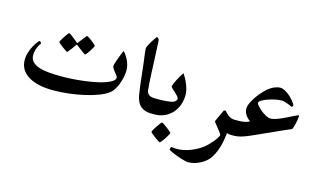

<svg xmlns="http://www.w3.org/2000/svg" viewBox="-86 -738 2041 1233"><g transform="rotate(15 934.0 -121.5)"><path d="M690.9 -227.5Q690.9 -208.5 686.5 -185.3Q682.1 -162.1 674.1 -139.4Q666 -116.7 654.3 -97.2Q642.6 -77.6 627.9 -65.9Q604.5 -47.4 564 -31.7Q523.4 -16.1 474.4 -4.9Q425.3 6.3 371.6 12.7Q317.9 19 267.6 19Q214.8 19 173.1 9.5Q131.3 0 102.3 -18.1Q73.2 -36.1 57.6 -62.5Q42 -88.9 42 -122.1Q42 -150.4 50.8 -176.3Q59.6 -202.1 70.6 -221.7Q81.5 -241.2 91.1 -252.9Q100.6 -264.6 102.1 -264.6Q104.5 -264.6 110.1 -260.7Q115.7 -256.8 115.7 -252V-251.5Q115.7 -251 115.2 -250.5Q113.8 -248 108.9 -241Q104 -233.9 99.1 -222.9Q94.2 -211.9 90.3 -197.8Q86.4 -183.6 86.4 -167.5Q86.4 -139.6 103 -122.8Q119.6 -106 148.2 -96.7Q176.8 -87.4 215.1 -84.2Q253.4 -81.1 296.4 -81.1Q330.6 -81.1 369.4 -83.5Q408.2 -85.9 446.8 -90.8Q485.4 -95.7 520.5 -102.8Q555.7 -109.9 582.8 -119.4Q609.9 -128.9 626 -140.1Q642.1 -151.4 642.1 -165Q642.1 -170.4 635.7 -178.7Q629.4 -187 622.1 -196.5Q614.7 -206.1 608.4 -215.6Q602.1 -225.1 602.1 -232.9Q602.1 -236.3 604.5 -245.1Q606.9 -253.9 610.8 -265.4Q614.7 -276.9 619.4 -289.6Q624 -302.2 628.4 -313.2Q632.8 -324.2 636 -332.3Q639.2 -340.3 640.6 -342.8Q649.4 -334 658.4 -321Q667.5 -308.1 674.8 -292.7Q682.1 -277.3 686.5 -260.5Q690.9 -243.7 690.9 -227.5ZM390.1 -374.5Q393.1 -374.5 403.3 -367.7Q413.6 -360.8 424.8 -352.3Q436 -343.8 444.8 -335.7Q453.6 -327.6 453.6 -325.7Q453.6 -323.7 450.7 -317.9Q447.8 -312 443.1 -304.2Q438.5 -296.4 432.9 -287.8Q427.2 -279.3 422.1 -272.2Q417 -265.1 412.8 -260.5Q408.7 -255.9 407.2 -255.9Q405.3 -255.9 395.8 -262.7Q386.2 -269.5 375 -277.8L345.7 -300.3Q342.8 -303.2 339.4 -303.2Q337.9 -303.2 335.4 -298.8Q324.2 -283.2 315.4 -270.5Q307.6 -259.8 300.3 -251.2Q293 -242.7 290.5 -242.7Q289.6 -242.7 284.4 -245.8Q279.3 -249 272 -254.2Q264.6 -259.3 256.8 -265.1Q249 -271 242.2 -276.4Q235.4 -281.7 231 -285.9Q226.6 -290 226.6 -291.5Q226.6 -293.5 229.7 -299.3Q232.9 -305.2 237.8 -313.2Q242.7 -321.3 248.3 -330.1Q253.9 -338.9 259.3 -345.9Q264.6 -353 268.6 -357.9Q272.5 -362.8 273.4 -362.8Q276.9 -362.8 286.6 -355.7Q296.4 -348.6 307.1 -340.3Q319.8 -330.6 334 -318.4Q336.9 -314.9 339.4 -314.9Q340.8 -314.9 342 -315.9Q343.3 -316.9 345.7 -320.3Q356.9 -335 366.2 -347.2Q374 -357.4 381.1 -366Q388.2 -374.5 390.1 -374.5Z M916 0Q872.6 0 845.5 -22.5Q818.4 -44.9 809.6 -97.2Q803.7 -132.3 798.1 -182.4Q792.5 -232.4 785.6 -293Q783.2 -314.9 781 -330.3Q778.8 -345.7 777.3 -357.4Q775.9 -369.1 774.9 -377.9Q773.9 -386.7 773.9 -395Q773.9 -402.3 781.2 -417Q788.6 -431.6 797.9 -446.5Q807.1 -461.4 815.4 -472.7Q823.7 -483.9 825.7 -483.9Q830.1 -483.9 835.2 -477.5Q840.3 -471.2 840.8 -461.4Q844.2 -392.1 846.4 -340.6Q848.6 -289.1 850.3 -250.7Q852.1 -212.4 853.8 -185.3Q855.5 -158.2 857.9 -138.2Q859.4 -127 864.5 -119.6Q869.6 -112.3 877.2 -107.9Q884.8 -103.5 894.8 -101.8Q904.8 -100.1 916 -100.1H933.1Q944.3 -100.1 950.9 -90.6Q957.5 -81.1 957.5 -53.2Q957.5 -23.4 950.2 -11.7Q942.9 0 933.1 0Z M1098.1 -172.9Q1098.1 -137.7 1087.2 -106.4Q1076.2 -75.2 1055.2 -51.5Q1034.2 -27.8 1003.9 -13.9Q973.6 0 935.5 0H916.5Q905.3 0 898.7 -10.5Q892.1 -21 892.1 -50.8Q892.1 -65.4 894.3 -75.2Q896.5 -85 900.1 -90.3Q903.8 -95.7 908.2 -97.9Q912.6 -100.1 916.5 -100.1H935.5Q947.3 -100.1 962.2 -100.6Q977.1 -101.1 991.7 -102.5Q1006.3 -104 1018.8 -106.2Q1031.2 -108.4 1038.1 -112.3Q1047.4 -117.7 1051.3 -123.8Q1055.2 -129.9 1055.2 -133.8Q1055.2 -143.1 1046.1 -152.8Q1037.1 -162.6 1026.6 -171.9Q1016.1 -181.2 1007.1 -189.7Q998 -198.2 998 -205.1Q998 -208 1002.9 -219.7Q1007.8 -231.4 1015.1 -246.3Q1022.5 -261.2 1031.7 -276.9Q1041 -292.5 1049.8 -303.7Q1058.1 -291 1066.7 -275.1Q1075.2 -259.3 1082.3 -241.9Q1089.4 -224.6 1093.8 -206.8Q1098.1 -189 1098.1 -172.9ZM1066.9 89.8Q1066.9 91.8 1063.7 97.9Q1060.5 104 1055.7 112.3Q1050.8 120.6 1044.7 129.9Q1038.6 139.2 1033 146.7Q1027.3 154.3 1022.5 159.4Q1017.6 164.6 1015.6 164.6Q1014.2 164.6 1003.2 157.5Q992.2 150.4 980 141.4Q967.8 132.3 957.8 123.8Q947.8 115.2 947.8 112.8Q947.8 110.8 950.9 104.5Q954.1 98.1 959.2 89.8Q964.4 81.5 970.5 72.3Q976.6 63 982.2 55.4Q987.8 47.9 992.2 42.7Q996.6 37.6 998.5 37.6Q1001.5 37.6 1012.5 44.9Q1023.4 52.2 1035.6 61.3Q1047.9 70.3 1057.4 78.9Q1066.9 87.4 1066.9 89.8Z M1488.3 -50.3Q1488.3 -44.4 1487.5 -35.9Q1486.8 -27.3 1484.1 -19.3Q1481.4 -11.2 1476.1 -5.6Q1470.7 0 1461.4 0H1443.4Q1439.5 0 1431.6 -1Q1423.8 -2 1418.5 -5.9Q1416 14.6 1412.4 38.8Q1408.7 63 1401.6 87.6Q1394.5 112.3 1383.5 136Q1372.6 159.7 1356 180.2Q1346.7 191.4 1332.8 202.1Q1318.8 212.9 1301.5 221.4Q1284.2 230 1264.9 235.4Q1245.6 240.7 1226.1 240.7Q1216.8 240.7 1203.1 237.5Q1189.5 234.4 1174.6 229.5Q1159.7 224.6 1144.5 219Q1129.4 213.4 1117.4 208Q1105.5 202.6 1097.9 198.5Q1090.3 194.3 1090.3 192.9Q1090.3 191.4 1090.8 188.2Q1091.3 185.1 1092 181.9Q1092.8 178.7 1094 176.3Q1095.2 173.8 1096.2 173.8Q1097.7 173.8 1106.9 175.3Q1116.2 176.8 1136.7 176.8Q1156.7 176.8 1180.7 171.6Q1204.6 166.5 1229.2 156.5Q1253.9 146.5 1277.8 131.8Q1301.8 117.2 1321.3 97.7Q1353.5 65.4 1366.7 44.7Q1379.9 23.9 1379.9 18.1Q1379.9 16.1 1375.7 10Q1371.6 3.9 1365.5 -3.9Q1359.4 -11.7 1352.1 -20.8Q1344.7 -29.8 1338.6 -37.6Q1332.5 -45.4 1328.4 -51Q1324.2 -56.6 1324.2 -58.6Q1324.2 -59.1 1326.9 -65.2Q1329.6 -71.3 1333.5 -79.8Q1337.4 -88.4 1342 -98.1Q1346.7 -107.9 1350.8 -116.9Q1355 -126 1357.9 -132.3Q1360.8 -138.7 1361.8 -140.6H1374.5Q1378.9 -135.3 1385.3 -128.2Q1391.6 -121.1 1399.9 -114.7Q1408.2 -108.4 1419.2 -104.2Q1430.2 -100.1 1443.4 -100.1H1461.4Q1470.7 -100.1 1476.1 -94.5Q1481.4 -88.9 1484.1 -80.8Q1486.8 -72.8 1487.5 -64.5Q1488.3 -56.2 1488.3 -50.3Z M1836.9 -230Q1836.9 -229 1836.7 -225.6Q1836.4 -222.2 1835.9 -217.3Q1835.4 -212.4 1834.5 -206.5Q1833.5 -200.7 1832.5 -194.8Q1831.5 -190.9 1829.8 -181.9Q1828.1 -172.9 1825.4 -163.3Q1822.8 -153.8 1819.8 -146Q1816.9 -138.2 1814 -137.2Q1800.8 -131.8 1778.6 -122.1Q1756.3 -112.3 1731.7 -101.1Q1707 -89.8 1682.6 -78.9Q1658.2 -67.9 1640.6 -60.1Q1619.1 -50.8 1596.7 -40.3Q1574.2 -29.8 1551.8 -20.8Q1529.3 -11.7 1508.1 -5.9Q1486.8 0 1467.3 0H1449.2Q1439.9 0 1434.6 -5.6Q1429.2 -11.2 1426.5 -19.3Q1423.8 -27.3 1423.1 -35.9Q1422.4 -44.4 1422.4 -50.3Q1422.4 -56.2 1423.1 -64.5Q1423.8 -72.8 1426.5 -80.8Q1429.2 -88.9 1434.6 -94.5Q1439.9 -100.1 1449.2 -100.1H1467.3Q1485.8 -100.1 1504.2 -102.8Q1522.5 -105.5 1542 -115.2Q1535.6 -120.6 1527.8 -127.4Q1520 -134.3 1513.4 -143.3Q1506.8 -152.3 1502.2 -163.6Q1497.6 -174.8 1497.6 -188.5Q1497.6 -206.5 1509 -230.5Q1520.5 -254.4 1537.8 -278.1Q1555.2 -301.8 1575 -322Q1594.7 -342.3 1611.3 -353Q1628.4 -364.3 1645 -369.6Q1661.6 -375 1674.3 -375Q1686 -375 1698.5 -369.4Q1710.9 -363.8 1723.1 -355.2Q1735.4 -346.7 1746.3 -336.2Q1757.3 -325.7 1765.6 -315.7Q1773.9 -305.7 1778.8 -297.6Q1783.7 -289.6 1783.7 -285.6Q1783.7 -282.7 1781.2 -278.8Q1778.8 -274.9 1776.4 -274.9Q1774.9 -274.9 1767.3 -278.6Q1759.8 -282.2 1749.3 -286.4Q1738.8 -290.5 1727.1 -294.2Q1715.3 -297.9 1706.1 -297.9Q1685.5 -297.9 1661.6 -292.7Q1637.7 -287.6 1616.2 -280.3Q1592.3 -272 1576.4 -262.5Q1560.5 -252.9 1560.5 -243.7Q1560.5 -237.3 1571.5 -224.6Q1582.5 -211.9 1598.4 -199Q1614.3 -186 1632.1 -176.5Q1649.9 -167 1663.6 -167Q1675.8 -167 1692.1 -171.9Q1708.5 -176.8 1726.3 -184.3Q1744.1 -191.9 1761.7 -200.4Q1779.3 -209 1794.2 -216.6Q1809.1 -224.1 1819.8 -229Q1830.6 -233.9 1834 -233.9Q1836.9 -233.9 1836.9 -230Z"/></g></svg>

Font: Scheherazade
Style: Bold
Weight: 700
Version: Version 2.100 (build 932/914)